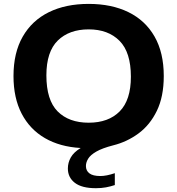

<svg xmlns="http://www.w3.org/2000/svg" viewBox="-20 -770 932 1010"><path d="M484.5 220Q410.5 220 373.8 191.8Q337 163.5 337 116.5Q337 85.5 352.5 58Q368 30.5 404.5 8.5Q295.5 2.5 216.2 -43.5Q137 -89.5 94 -172Q51 -254.5 51 -370Q51 -492.5 99.5 -577.2Q148 -662 236.8 -705.8Q325.5 -749.5 446.5 -749.5Q567 -749.5 655.8 -706Q744.5 -662.5 793 -577.8Q841.5 -493 841.5 -370Q841.5 -262 805.2 -187.2Q769 -112.5 708.5 -68Q648 -23.5 575.5 -5.5Q517.5 9.5 486.5 27.5Q455.5 45.5 443.8 64.8Q432 84 432 103.5Q432 128 450.5 142Q469 156 508 156Q539.5 156 584 141V203.5Q561.5 211 537.5 215.5Q513.5 220 484.5 220ZM446.5 -124.5Q550.5 -124.5 609.5 -184Q668.5 -243.5 668.5 -366.5Q668.5 -495 608.8 -555.2Q549 -615.5 446.5 -615.5Q344 -615.5 284 -556.8Q224 -498 224 -373.5Q224 -243.5 283.2 -184Q342.5 -124.5 446.5 -124.5Z"/></svg>

Font: Encode Sans Expanded
Style: Bold
Weight: 700
Width: 7
Designer: Multiple Designers
Foundry: Impallari Type
Version: Version 3.000; ttfautohint (v1.8.3) -l 8 -r 50 -G 200 -x 14 